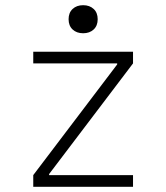

<svg xmlns="http://www.w3.org/2000/svg" viewBox="-20 -719 640 739"><path d="M108 0V-45L431 -471V-475H108V-520H492V-475L169 -49V-45H492V0ZM300 -591Q275 -591 259.5 -605.5Q244 -620 244 -645Q244 -670 259.5 -684.5Q275 -699 300 -699Q325 -699 340.5 -684.5Q356 -670 356 -645Q356 -620 340.5 -605.5Q325 -591 300 -591Z"/></svg>

Font: M PLUS Code Latin Expanded Light
Style: Regular
Weight: 300
Width: 7
Designer: Coji Morishita
Foundry: UNDERFOREST DESIGN
Version: Version 1.002; ttfautohint (v1.8.3)